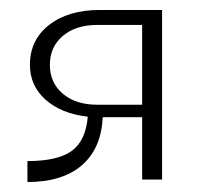

<svg xmlns="http://www.w3.org/2000/svg" viewBox="-20 -360 395 385"><path d="M265 -150V-310H175Q132 -310 106 -288Q80 -266 80 -230Q80 -194 106 -172Q132 -150 175 -150ZM305 -340V0H265V-125H186Q183 -62 144 -28.5Q105 5 35 5V-37Q96 -37 124 -57.5Q152 -78 156 -126Q103 -132 71.5 -160Q40 -188 40 -230Q40 -280 78.5 -310Q117 -340 180 -340Z"/></svg>

Font: Glametrix
Style: Light
Weight: 300
Designer: gluk
Foundry: gluk
Version: Version 0.40